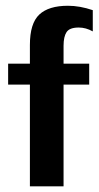

<svg xmlns="http://www.w3.org/2000/svg" viewBox="-20 -660 349 680"><path d="M308.6 -548.8V-624Q262.7 -639.6 220.7 -639.6Q152.3 -639.6 119.1 -608.4Q85.9 -577.1 85.9 -501V-434.6H8.8V-360.4H85.9V0H205.1V-360.4H295.9V-434.6H205.1V-498Q205.1 -530.3 215.8 -546.4Q226.6 -562.5 258.8 -562.5Q284.2 -562.5 308.6 -548.8Z"/></svg>

Font: Namkio Khamti Book
Style: Bold
Weight: 800
Designer: Debbi Hosken
Foundry: SIL International
Version: Version 3.917